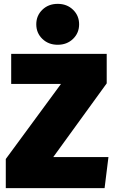

<svg xmlns="http://www.w3.org/2000/svg" viewBox="-20 -975 597 995"><path d="M533 -696V-543L256 -161H542L522 0H10V-151L296 -540H38V-696ZM390 -849Q390 -804 358.5 -773.5Q327 -743 279 -743Q231 -743 199.5 -773.5Q168 -804 168 -849Q168 -894 199.5 -924.5Q231 -955 279 -955Q327 -955 358.5 -924.5Q390 -894 390 -849Z"/></svg>

Font: Fira Sans Black
Style: Regular
Weight: 900
Designer: Carrois Corporate & Edenspiekermann AG
Foundry: Carrois Corporate GbR & Edenspiekermann AG
Version: Version 4.203